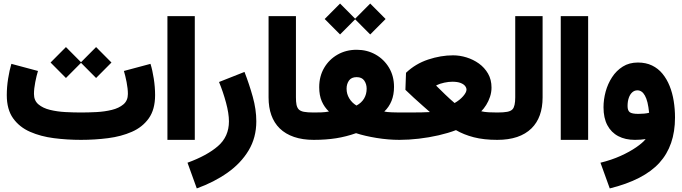

<svg xmlns="http://www.w3.org/2000/svg" viewBox="-20 -786 3831 1079"><path d="M825.7 -427.2 676.3 -387.2Q684.1 -361.8 691.4 -324.7Q698.7 -287.6 698.7 -257.8Q698.7 -220.7 673.6 -199.5Q648.4 -178.2 608.6 -168.5Q568.8 -158.7 522.9 -156.2Q477.1 -153.8 435.1 -153.8Q393.6 -153.8 347.4 -156.2Q301.3 -158.7 261.2 -168.5Q221.2 -178.2 196 -199.5Q170.9 -220.7 170.9 -257.8Q170.9 -287.6 178.2 -324.7Q185.5 -361.8 193.4 -387.2L43.9 -427.2Q33.2 -391.6 25.6 -344Q18.1 -296.4 18.1 -251.5Q18.1 -170.9 53.7 -121.1Q89.4 -71.3 149.2 -45.2Q209 -19 283.2 -9.5Q357.4 0 435.1 0Q512.7 0 586.9 -9.5Q661.1 -19 720.9 -45.2Q780.8 -71.3 816.2 -121.1Q851.6 -170.9 851.6 -251.5Q851.6 -296.4 844.2 -344Q836.9 -391.6 825.7 -427.2ZM433.6 -434.6 520 -347.7 606.4 -434.6 520 -521.5ZM264.2 -434.6 350.6 -347.7 437 -434.6 350.6 -521.5Z M1074.7 0V-695.3H920.9V0Z M1210.9 -325.2Q1233.9 -269.5 1250.2 -209Q1266.6 -148.4 1266.6 -104Q1266.6 -18.6 1205.1 34.9Q1143.6 88.4 1033.7 128.4L1085.9 272.9Q1183.1 237.8 1258.5 184.6Q1334 131.3 1377.2 59.3Q1420.4 -12.7 1420.4 -104Q1420.4 -170.9 1400.4 -242.4Q1380.4 -314 1354 -381.8Z M1489.3 -695.3V-238.8Q1489.3 -126 1551.8 -64.5Q1584.5 -32.7 1632.6 -16.4Q1680.7 0 1742.7 0H1743.2V-153.8H1742.7Q1707.5 -153.8 1687.5 -157.7Q1667.5 -161.6 1657.7 -172.4Q1649.4 -182.1 1646.2 -198Q1643.1 -213.9 1643.1 -238.8V-695.3Z M1743.2 -153.8Q1711.4 -153.8 1688.7 -131.3Q1666 -108.9 1666 -77.1Q1666 -45.4 1688.7 -22.7Q1711.4 0 1743.2 0Q1811.5 0 1868.7 -9Q1925.8 -18.1 1981 -37.6Q2030.3 -21.5 2096.4 -10.7Q2162.6 0 2224.6 0H2225.1V-153.8H2224.6Q2209.5 -153.8 2181.6 -154.8Q2153.8 -155.8 2139.6 -159.2Q2166 -184.1 2180.2 -218.8Q2194.3 -253.4 2194.3 -297.9Q2194.3 -358.4 2166.3 -405.5Q2138.2 -452.6 2090.6 -479.5Q2043 -506.3 1984.4 -506.3Q1924.8 -506.3 1877.2 -479.2Q1829.6 -452.1 1801.8 -404.8Q1773.9 -357.4 1773.9 -295.9Q1773.9 -250 1788.3 -216.8Q1802.7 -183.6 1828.6 -159.2Q1807.6 -155.3 1785.6 -154.5Q1763.7 -153.8 1743.2 -153.8ZM1983.4 -192.9Q1958 -208 1942.9 -232.9Q1927.7 -257.8 1927.7 -287.6Q1927.7 -314 1941.2 -333.3Q1954.6 -352.5 1984.4 -352.5Q2013.7 -352.5 2027.1 -333Q2040.5 -313.5 2040.5 -287.6Q2040.5 -256.8 2026.1 -232.4Q2011.7 -208 1983.4 -192.9ZM1974.1 -679.2 2060.5 -592.3 2147 -679.2 2060.5 -766.1ZM1804.7 -679.2 1891.1 -592.3 1977.5 -679.2 1891.1 -766.1Z M2261.7 -377 2258.3 -281.2Q2279.3 -260.7 2305.4 -236.8Q2331.5 -212.9 2356 -191.4Q2380.4 -169.9 2396 -156.2Q2381.8 -155.3 2350.6 -154.5Q2319.3 -153.8 2284.7 -153.8Q2250 -153.8 2225.1 -153.8Q2193.4 -153.8 2170.7 -131.3Q2147.9 -108.9 2147.9 -77.1Q2147.9 -45.4 2170.7 -22.7Q2193.4 0 2225.1 0Q2276.9 0 2333.7 -6.6Q2390.6 -13.2 2444.8 -25.6Q2499 -38.1 2542.5 -54.7Q2585.9 -29.3 2642.6 -14.6Q2699.2 0 2774.4 0H2774.9V-153.8H2774.4Q2750 -153.8 2726.6 -155Q2703.1 -156.2 2684.6 -160.6Q2699.2 -175.3 2712.4 -196.3Q2725.6 -217.3 2733.9 -242.4Q2742.2 -267.6 2742.2 -293.9Q2742.2 -338.4 2722.7 -372.3Q2703.1 -406.2 2671.4 -429Q2639.6 -451.7 2601.6 -463.4Q2563.5 -475.1 2526.4 -475.1Q2457.5 -475.1 2386.2 -451.4Q2314.9 -427.7 2261.7 -377ZM2432.1 -306.6Q2452.6 -316.4 2476.8 -321.5Q2501 -326.7 2522 -326.7Q2550.8 -326.7 2568.4 -319.8Q2585.9 -313 2593.8 -302.7Q2601.6 -292.5 2601.6 -282.2Q2601.6 -267.1 2582.8 -245.4Q2564 -223.6 2534.7 -207Q2509.3 -228.5 2482.2 -254.6Q2455.1 -280.8 2432.1 -303.7Z M3029.3 -238.8V-695.3H2875.5V-238.8Q2875.5 -189 2860.8 -172.4Q2851.1 -161.6 2830.8 -157.7Q2810.5 -153.8 2774.9 -153.8Q2743.2 -153.8 2720.5 -131.3Q2697.8 -108.9 2697.8 -77.1Q2697.8 -45.4 2720.5 -22.7Q2743.2 0 2774.9 0Q2900.9 0 2966.8 -64.5Q3029.3 -126 3029.3 -238.8Z M3285.2 0V-695.3H3131.3V0Z M3608.4 -4.4Q3591.8 16.6 3555.4 41.7Q3519 66.9 3467.8 90.1Q3416.5 113.3 3354.5 128.4L3406.7 272.9Q3597.7 225.6 3685.5 129.2Q3773.4 32.7 3773.4 -125.5Q3773.4 -173.3 3766.1 -218.5Q3758.8 -263.7 3743.2 -302.7Q3727.5 -341.8 3703.1 -371.6Q3678.7 -401.4 3644.3 -418Q3609.9 -434.6 3564.9 -434.6Q3516.1 -434.6 3480 -411.9Q3443.8 -389.2 3419.7 -352.1Q3395.5 -314.9 3383.5 -270.8Q3371.6 -226.6 3371.6 -183.1Q3371.6 -123 3393.3 -82.3Q3415 -41.5 3454.6 -20.8Q3494.1 0 3548.3 0Q3564 0 3580.3 -1.2Q3596.7 -2.4 3608.4 -4.4ZM3627.9 -152.3Q3615.7 -148.9 3599.6 -147.5Q3583.5 -146 3567.4 -146Q3531.7 -146 3519.3 -155.3Q3506.8 -164.6 3506.8 -189.9Q3506.8 -216.3 3513.7 -236.1Q3520.5 -255.9 3533 -267.1Q3545.4 -278.3 3562 -278.3Q3574.7 -278.3 3585.2 -271.2Q3595.7 -264.2 3604.2 -249Q3612.8 -233.9 3618.7 -210Q3624.5 -186 3627.9 -152.3Z"/></svg>

Font: Estedad-VF-FD Black
Style: Regular
Weight: 900
Designer: Amin Abedi
Version: Version 4.000